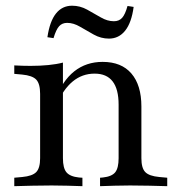

<svg xmlns="http://www.w3.org/2000/svg" viewBox="-20 -639 623 659"><path d="M157.3 -2.4Q119.4 -2.4 89.9 -1.6Q60.5 -0.8 29 0V-29L56.5 -31.5Q91.1 -34.7 104.4 -48.4Q117.7 -62.1 117.7 -96V-206.5H196V-96Q196 -62.1 208.1 -47.6Q220.2 -33.1 250.8 -29.8L262.9 -29V0Q236.3 -0.8 211.7 -1.6Q187.1 -2.4 157.3 -2.4ZM117.7 -206.5V-316.9Q117.7 -351.6 104.4 -365.7Q91.1 -379.8 55.6 -383.1L29 -385.5V-414.5Q45.2 -413.7 58.1 -413.3Q71 -412.9 84.7 -412.9Q117.7 -412.9 146 -415.7Q174.2 -418.5 196 -424.2V-414.5V-206.5ZM387.1 -206.5V-279.8Q387.1 -333.1 366.5 -359.7Q346 -386.3 304.8 -386.3Q262.1 -386.3 229.4 -359.3Q196.8 -332.3 173.4 -278.2L168.5 -294.4Q193.5 -361.3 234.7 -394Q275.8 -426.6 332.3 -426.6Q396.8 -426.6 431 -386.7Q465.3 -346.8 465.3 -273.4V-206.5ZM426.6 -2.4Q396.8 -2.4 373 -1.6Q349.2 -0.8 323.4 0V-29L333.1 -29.8Q363.7 -33.1 375.4 -47.6Q387.1 -62.1 387.1 -96V-206.5H465.3V-96Q465.3 -62.1 478.6 -48.4Q491.9 -34.7 526.6 -31.5L554 -29V0Q522.6 -0.8 493.1 -1.6Q463.7 -2.4 426.6 -2.4ZM354 -506.5Q326.6 -506.5 302 -520.2Q277.4 -533.9 254.8 -547.2Q232.3 -560.5 210.5 -560.5Q193.5 -560.5 183.1 -549.2Q172.6 -537.9 163.7 -508.1L142.7 -511.3Q150.8 -566.1 172.2 -592.7Q193.5 -619.4 227.4 -619.4Q254.8 -619.4 279 -606Q303.2 -592.7 325.8 -579.4Q348.4 -566.1 371 -566.1Q388.7 -566.1 399.2 -577.8Q409.7 -589.5 417.7 -618.5L438.7 -615.3Q431.5 -561.3 409.7 -533.9Q387.9 -506.5 354 -506.5Z"/></svg>

Font: Playfair 5pt SemiExpanded Light
Style: Regular
Weight: 400
Version: Version 2.203